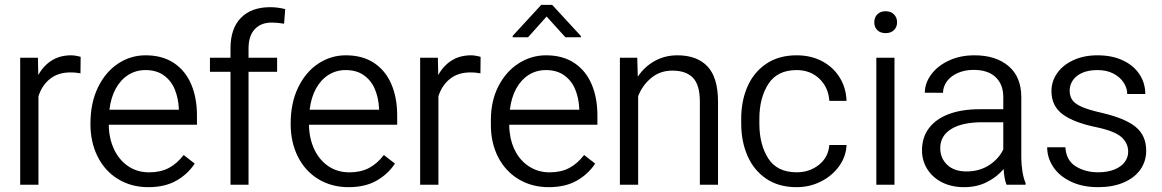

<svg xmlns="http://www.w3.org/2000/svg" viewBox="-20 -764 4804 794"><path d="M63.5 -525.3H136.8L138.3 -453.5Q159.5 -492.3 193.8 -513.8Q228 -535.3 274.3 -535.3Q283.8 -535.3 295.9 -533Q308 -530.8 313.5 -528.8L312.8 -460.7Q306.3 -461.7 299.5 -462.7Q290.3 -464.5 271.3 -464.5Q220.3 -464.5 186.9 -437.9Q153.5 -411.2 139 -366V0H63.5Z M354 -251.7Q354 -339.2 385.6 -403.5Q417.3 -467.8 469.1 -501.5Q521 -535.3 581.8 -535.3Q651.5 -535.3 699 -503.6Q746.5 -472 770.5 -415.9Q794.5 -359.7 794.5 -286.7V-248.2H429.8Q430.5 -192.5 451.1 -147.8Q471.8 -103 509.4 -77.1Q547 -51.3 597 -51.3Q643.5 -51.3 677.6 -69.1Q711.8 -87 739.5 -123L785.3 -87.5Q756.8 -44 709.4 -17Q662 10 593.3 10Q523.5 10 468.9 -23Q414.2 -56 384.1 -115.7Q354 -175.5 354 -251.7ZM432.5 -310.3H719.5V-316.3Q717.2 -359.2 702.6 -394.7Q688 -430.2 657.6 -452.2Q627.3 -474.2 581.8 -474.2Q542 -474.2 510.4 -454.2Q478.8 -434.2 458.6 -397.4Q438.5 -360.5 432.5 -310.3Z M848.2 -467V-525.3H933.2V-564Q933.2 -646.3 976.4 -690.3Q1019.6 -734.3 1097.5 -734.3Q1128.5 -734.3 1159.5 -726.3L1154.8 -666Q1127 -670.7 1103.8 -670.7Q1058.8 -670.7 1033.3 -642.9Q1007.8 -615 1007.8 -564V-525.3H1126V-467H1007.8V0H933.2V-467Z M1182 -251.7Q1182 -339.2 1213.6 -403.5Q1245.3 -467.8 1297.1 -501.5Q1349 -535.3 1409.8 -535.3Q1479.5 -535.3 1527 -503.6Q1574.5 -472 1598.5 -415.9Q1622.5 -359.7 1622.5 -286.7V-248.2H1257.8Q1258.5 -192.5 1279.1 -147.8Q1299.8 -103 1337.4 -77.1Q1375 -51.3 1425 -51.3Q1471.5 -51.3 1505.6 -69.1Q1539.8 -87 1567.5 -123L1613.3 -87.5Q1584.8 -44 1537.4 -17Q1490 10 1421.3 10Q1351.5 10 1296.9 -23Q1242.2 -56 1212.1 -115.7Q1182 -175.5 1182 -251.7ZM1260.5 -310.3H1547.5V-316.3Q1545.2 -359.2 1530.6 -394.7Q1516 -430.2 1485.6 -452.2Q1455.3 -474.2 1409.8 -474.2Q1370 -474.2 1338.4 -454.2Q1306.8 -434.2 1286.6 -397.4Q1266.5 -360.5 1260.5 -310.3Z M1717.5 -525.3H1790.8L1792.3 -453.5Q1813.5 -492.3 1847.8 -513.8Q1882 -535.3 1928.3 -535.3Q1937.8 -535.3 1949.9 -533Q1962 -530.8 1967.5 -528.8L1966.8 -460.7Q1960.3 -461.7 1953.5 -462.7Q1944.3 -464.5 1925.3 -464.5Q1874.3 -464.5 1840.9 -437.9Q1807.5 -411.2 1793 -366V0H1717.5Z M2318 -610 2240.5 -695.7 2163.8 -610H2100V-615.5L2218.2 -743.8H2263.5L2382.3 -615V-610ZM2010 -246.5V-267.5Q2010 -347.5 2041.6 -408.4Q2073.3 -469.3 2125.5 -502.3Q2177.8 -535.3 2237.8 -535.3Q2307.5 -535.3 2355 -503.6Q2402.5 -472 2426.5 -415.9Q2450.5 -359.7 2450.5 -286.7V-248.2H2085.8Q2085.8 -232 2088 -215.7Q2093.3 -169 2114.9 -131.8Q2136.5 -94.5 2172.4 -72.9Q2208.3 -51.3 2253 -51.3Q2299.5 -51.3 2333.6 -69.1Q2367.8 -87 2395.5 -123L2441.3 -87.5Q2412.8 -44 2365.4 -17Q2318 10 2249.3 10Q2179.5 10 2124.9 -22.7Q2070.3 -55.5 2040.1 -114.1Q2010 -172.7 2010 -246.5ZM2088.5 -310.3H2375.5V-316.3Q2373.2 -359.2 2358.6 -394.7Q2344 -430.2 2313.6 -452.2Q2283.3 -474.2 2237.8 -474.2Q2198 -474.2 2166.4 -454.2Q2134.8 -434.2 2114.6 -397.4Q2094.5 -360.5 2088.5 -310.3Z M2543.5 -525.3H2615.3L2617.5 -446.8Q2644.8 -488 2687.1 -511.6Q2729.5 -535.3 2781.3 -535.3Q2862.3 -535.3 2905.8 -489.3Q2949.3 -443.3 2949.3 -343.3V0H2874.2V-344Q2874.2 -412.7 2845.6 -442.4Q2817 -472 2760.5 -472Q2710 -472 2673.4 -441.9Q2636.8 -411.8 2619 -366.3V0H2543.5Z M3409.7 -164.5H3480.8Q3478.8 -116.5 3450 -76.6Q3421.3 -36.8 3374.9 -13.4Q3328.5 10 3274.5 10Q3200.3 10 3148.9 -24.8Q3097.5 -59.5 3071.4 -119.3Q3045.2 -179 3045.2 -252.8V-272.8Q3045.2 -347.3 3071.4 -406.5Q3097.5 -465.8 3149.1 -500.5Q3200.8 -535.3 3274.3 -535.3Q3332.8 -535.3 3378.8 -511.4Q3424.8 -487.5 3451.8 -444.6Q3478.8 -401.7 3480.8 -347H3409.7Q3405.7 -403 3368.4 -438.6Q3331 -474.2 3274.3 -474.2Q3194.5 -474.2 3157.4 -416.7Q3120.3 -359.2 3120.3 -272.8V-252.8Q3120.3 -166.3 3157 -108.9Q3193.8 -51.5 3274.5 -51.5Q3327.8 -51.5 3366.6 -82.4Q3405.5 -113.3 3409.7 -164.5Z M3642.8 -717.5Q3664.3 -717.5 3677 -704.5Q3689.8 -691.5 3689.8 -671.5Q3689.8 -652.2 3677 -639.6Q3664.3 -627 3642.8 -627Q3620.3 -627 3607.9 -639.6Q3595.5 -652.2 3595.5 -671.5Q3595.5 -691.8 3607.9 -704.6Q3620.3 -717.5 3642.8 -717.5ZM3604 -525.3H3679V0H3604Z M4006 -475Q3969.8 -475 3940.8 -462.2Q3911.8 -449.5 3895.8 -427.5Q3879.8 -405.5 3879.8 -380.3L3804.5 -380.5Q3804.5 -419.8 3830.6 -455.5Q3856.8 -491.3 3903.6 -513.3Q3950.5 -535.3 4009.8 -535.3Q4098.3 -535.3 4150.9 -490.6Q4203.5 -446 4203.5 -361.7V-112.3Q4203.5 -84.8 4208.1 -55.3Q4212.8 -25.8 4221.3 -7V0H4142.5Q4132.7 -23.7 4130.5 -65Q4102 -31.5 4060.7 -10.7Q4019.5 10 3967 10Q3915.3 10 3875.9 -9.9Q3836.5 -29.8 3814.6 -64.8Q3792.8 -99.8 3792.8 -142.3Q3792.8 -195.8 3821.6 -234Q3850.5 -272.3 3904.1 -292.3Q3957.8 -312.3 4031 -312.3H4129V-362.7Q4129 -415 4097.2 -445Q4065.5 -475 4006 -475ZM4129 -146V-258.5H4042.8Q3959.5 -258.5 3913.9 -230.5Q3868.3 -202.5 3868.3 -151.5Q3868.3 -109.8 3897.1 -82.4Q3926 -55 3976.8 -55Q4030.3 -55 4070.1 -80.8Q4110 -106.5 4129 -146Z M4515.3 -237.7Q4421.5 -256.7 4374.9 -291.1Q4328.2 -325.5 4328.2 -387.2Q4328.2 -427.7 4351.9 -461.5Q4375.5 -495.3 4419 -515.3Q4462.5 -535.3 4518.5 -535.3Q4579.3 -535.3 4623.9 -514.1Q4668.5 -493 4692.4 -456.5Q4716.3 -420 4716.3 -375.2H4641.5Q4641.5 -400 4626.6 -422.7Q4611.7 -445.5 4584 -459.9Q4556.3 -474.2 4518.5 -474.2Q4479.8 -474.2 4453.9 -462.1Q4428 -450 4415.8 -430.6Q4403.5 -411.2 4403.5 -389.7Q4403.5 -366.7 4414 -351Q4424.5 -335.3 4452.5 -322.6Q4480.5 -310 4533.5 -298Q4632 -275.5 4676 -239.5Q4720 -203.5 4720 -141Q4720 -96.5 4695.4 -62.1Q4670.8 -27.8 4625.9 -8.9Q4581 10 4521.5 10Q4456.3 10 4408.3 -13.1Q4360.2 -36.3 4335.4 -74Q4310.5 -111.8 4310.5 -155H4385.8Q4389 -100.8 4428.6 -76.1Q4468.3 -51.5 4521.5 -51.5Q4560 -51.5 4588.4 -62.9Q4616.7 -74.3 4631.1 -93.8Q4645.5 -113.3 4645.5 -136.5Q4645.5 -171.5 4618.2 -196.5Q4591 -221.5 4515.3 -237.7Z"/></svg>

Font: FreesentationVF
Style: Regular
Weight: 400
Designer: glyphs from Roboto by Christian Robertson / Hangul glyphs from Noto Sans CJK(Source Han Sans) by Jang Soo-young and Kang
Foundry: PT&
Version: Version 2.001;Glyphs 3.3.1 (3343)